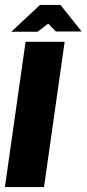

<svg xmlns="http://www.w3.org/2000/svg" viewBox="-30 -761 352 781"><path d="M-10 0 74 -591H233L149 0ZM16 -632 133 -741H216L302 -633H197L166 -665L123 -632Z"/></svg>

Font: Alumni Sans Black
Style: Italic
Weight: 900
Italic angle: -8°
Version: Version 1.016